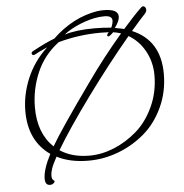

<svg xmlns="http://www.w3.org/2000/svg" viewBox="-56 -761 894 934"><g transform="rotate(-5 391.0 -294.0)"><path d="M484 -705Q555 -705 555 -668Q555 -646 531 -614Q570 -607 576 -605Q634 -671 668 -703Q672 -707 677 -707Q681 -707 684 -704.5Q687 -702 689 -698Q691 -694 691 -689Q691 -685 689.5 -681Q688 -677 685 -673Q663 -650 613 -592Q749 -535 749 -371Q749 -283 714 -208Q679 -133 622 -84.5Q565 -36 494 -9Q423 18 348 18Q258 18 194 -15Q173 23 167 43Q161 61 161 75Q161 94 172 100Q176 102 172 109Q164 119 151 119Q127 119 127 87Q127 42 165 -31Q62 -103 62 -248Q62 -329 95.5 -408.5Q129 -488 195 -549Q145 -527 133 -519L126 -517Q124 -517 122 -518Q120 -519 118.5 -521Q117 -523 117 -526Q117 -533 126 -537Q192 -573 233 -588Q332 -683 453 -703Q470 -705 484 -705ZM594 -569Q488 -443 379.5 -294.5Q271 -146 211 -45Q269 -6 355 -6Q415 -6 475.5 -31Q536 -56 587 -100.5Q638 -145 670.5 -215.5Q703 -286 703 -368Q703 -433 673.5 -486.5Q644 -540 594 -569ZM253 -569Q180 -514 145 -432.5Q110 -351 110 -262Q110 -136 184 -66Q229 -144 382 -358Q466 -477 559 -585Q541 -591 521 -594Q517 -590 514 -587Q511 -584 508 -582Q505 -580 503 -578.5Q501 -577 499 -576.5Q497 -576 496 -576Q494 -576 492.5 -577Q491 -578 491 -580Q491 -588 500 -596Q480 -597 459 -597Q355 -597 253 -569ZM514 -617Q523 -638 523 -651Q523 -675 485 -675Q475 -675 462 -674Q416 -669 367 -649Q318 -629 285 -603Q341 -621 432 -621Q474 -621 514 -617Z"/></g></svg>

Font: Bilbo Swash Caps
Style: Regular
Weight: 400
Designer: Robert E. Leuschke
Foundry: Robert E. Leuschke
Version: Version 1.002